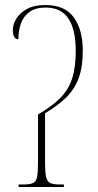

<svg xmlns="http://www.w3.org/2000/svg" viewBox="-20 -743 389 763"><path d="M54 0V-10H75Q100 -10 112 -16Q124 -22 127.5 -40.5Q131 -59 131 -98V-288Q186 -320 219 -353Q252 -386 266.5 -430.5Q281 -475 281 -541Q281 -625 252 -669Q223 -713 161 -713Q121 -713 97 -695.5Q73 -678 63 -649Q53 -620 53 -587Q31 -587 31 -625Q31 -645 44 -667.5Q57 -690 85.5 -706.5Q114 -723 161 -723Q238 -723 273.5 -673.5Q309 -624 309 -541Q309 -476 292.5 -432Q276 -388 243 -355.5Q210 -323 159 -293V-98Q159 -59 163 -40.5Q167 -22 179 -16Q191 -10 215 -10H234V0Z"/></svg>

Font: Noto Serif Display ExtraCondensed Thin
Style: Regular
Weight: 100
Width: 2
Designer: Monotype Design Team
Foundry: Monotype Imaging Inc.
Version: Version 2.009